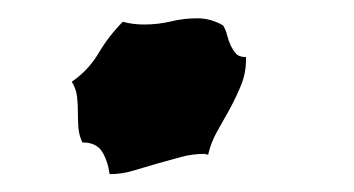

<svg xmlns="http://www.w3.org/2000/svg" viewBox="-20 -493 393 213"><path d="M252.9 -426.8Q252.9 -412.1 247.6 -398.9Q242.2 -385.7 235.4 -373Q228.5 -360.4 221.2 -347.7Q213.9 -335 210.9 -321.3L207 -322.3Q193.4 -322.3 180.7 -318.8Q168 -315.4 154.3 -311.5L127.9 -303.7Q115.2 -299.8 101.6 -299.8Q99.6 -314.5 93.3 -324.7Q86.9 -335 71.3 -335Q67.4 -343.8 66.9 -352.1Q66.4 -360.4 66.4 -369.1Q66.4 -377.9 65.4 -386.2Q64.5 -394.5 59.6 -402.3Q78.1 -415 89.4 -434.1Q100.6 -453.1 116.2 -468.8Q127.9 -465.8 139.6 -465.8Q155.3 -465.8 169.4 -469.2Q183.6 -472.7 199.2 -472.7Q213.9 -472.7 227.5 -464.8Q230.5 -460 231.9 -454.1Q233.4 -448.2 235.8 -442.9Q238.3 -437.5 241.7 -433.6Q245.1 -429.7 252.9 -429.7Z"/></svg>

Font: RockSalt
Style: Regular
Weight: 400
Designer: Squid
Foundry: Font Diner, Inc DBA Sideshow
Version: Version 1.000